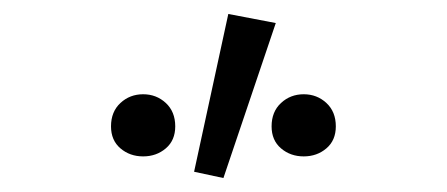

<svg xmlns="http://www.w3.org/2000/svg" viewBox="-20 -819 640 275"><path d="M185 -595Q166 -595 152.5 -606.5Q139 -618 139 -638Q139 -659 152.5 -671.5Q166 -684 185 -684Q204 -684 217.5 -671.5Q231 -659 231 -638Q231 -618 217.5 -606.5Q204 -595 185 -595ZM258 -573 307 -799 375 -786 300 -564ZM415 -595Q396 -595 382.5 -606.5Q369 -618 369 -638Q369 -659 382.5 -671.5Q396 -684 415 -684Q434 -684 447.5 -671.5Q461 -659 461 -638Q461 -618 447.5 -606.5Q434 -595 415 -595Z"/></svg>

Font: Source Code Variable
Style: Regular
Weight: 400
Monospace: yes
Designer: Paul D. Hunt, Teo Tuominen
Foundry: Adobe Systems Incorporated
Version: Version 1.010;hotconv 1.0.106;makeotfexe 2.5.65593